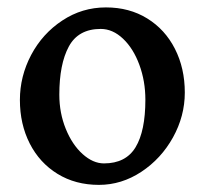

<svg xmlns="http://www.w3.org/2000/svg" viewBox="-20 -489 558 523"><path d="M34.2 -216.8Q34.2 -281.2 64.9 -339.4Q95.7 -397.5 149.7 -433.1Q203.6 -468.8 268.6 -468.8Q332.5 -468.8 381.1 -438.7Q429.7 -408.7 456.5 -356Q483.4 -303.2 483.4 -236.8Q483.4 -172.9 451.2 -114.7Q418.9 -56.6 365 -21Q311 14.6 249.5 14.6Q185.5 14.6 136.7 -15.4Q87.9 -45.4 61 -98.1Q34.2 -150.9 34.2 -216.8ZM141.6 -231Q141.6 -181.2 159.2 -137.9Q176.8 -94.7 205.1 -69.3Q233.4 -43.9 263.2 -43.9Q322.8 -43.9 349.4 -88.1Q376 -132.3 376 -217.3Q376 -268.1 359.6 -312.5Q343.3 -356.9 315.2 -383.5Q287.1 -410.2 254.4 -410.2Q193.4 -410.2 167.5 -362.3Q141.6 -314.5 141.6 -231Z"/></svg>

Font: David Libre Medium
Style: Regular
Weight: 500
Version: Version 1.000